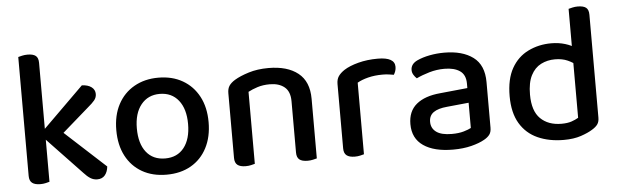

<svg xmlns="http://www.w3.org/2000/svg" viewBox="-45 -811 3149 978"><g transform="rotate(-5 1529.5 -321.5)"><path d="M222 -205 154 -253 381 -477Q412 -476 430 -462.5Q448 -449 448 -427Q448 -409 436.5 -395Q425 -381 402 -362ZM154 -238 231 -277 474 -54Q471 -26 457 -9.5Q443 7 418 7Q399 7 383 -3Q367 -13 350 -32ZM71 -267 174 -258V-2Q167 0 154.5 3Q142 6 127 6Q99 6 85 -5Q71 -16 71 -41ZM174 -207 71 -216V-649Q78 -651 91 -654Q104 -657 119 -657Q147 -657 160.5 -646.5Q174 -636 174 -610Z M1008 -234Q1008 -159 979 -103Q950 -47 897 -16.5Q844 14 772 14Q700 14 647 -16.5Q594 -47 565 -102.5Q536 -158 536 -234Q536 -310 565.5 -365.5Q595 -421 648.5 -451.5Q702 -482 772 -482Q843 -482 896 -451.5Q949 -421 978.5 -365.5Q1008 -310 1008 -234ZM772 -399Q712 -399 676.5 -355Q641 -311 641 -234Q641 -156 675.5 -112.5Q710 -69 772 -69Q834 -69 868.5 -113Q903 -157 903 -234Q903 -311 868 -355Q833 -399 772 -399Z M1541 -307V-208H1438V-303Q1438 -353 1410 -376Q1382 -399 1335 -399Q1300 -399 1272 -390Q1244 -381 1224 -370V-208H1121V-372Q1121 -395 1130.5 -409.5Q1140 -424 1161 -437Q1189 -454 1234 -468Q1279 -482 1335 -482Q1432 -482 1486.5 -438.5Q1541 -395 1541 -307ZM1121 -260H1224V-2Q1217 0 1204.5 3Q1192 6 1177 6Q1149 6 1135 -5Q1121 -16 1121 -41ZM1438 -260H1541V-2Q1534 0 1521 3Q1508 6 1494 6Q1465 6 1451.5 -5Q1438 -16 1438 -41Z M1782 -368V-221H1679V-370Q1679 -394 1689.5 -409.5Q1700 -425 1721 -439Q1749 -457 1794.5 -469Q1840 -481 1894 -481Q1981 -481 1981 -432Q1981 -420 1977.5 -410Q1974 -400 1969 -392Q1959 -394 1943.5 -396Q1928 -398 1912 -398Q1871 -398 1837.5 -389.5Q1804 -381 1782 -368ZM1679 -264 1782 -255V-2Q1775 0 1762.5 3Q1750 6 1735 6Q1707 6 1693 -5Q1679 -16 1679 -41Z M2237 -66Q2273 -66 2298.5 -73.5Q2324 -81 2336 -88V-217L2225 -206Q2179 -202 2155.5 -185.5Q2132 -169 2132 -137Q2132 -104 2158 -85Q2184 -66 2237 -66ZM2234 -482Q2327 -482 2381.5 -441.5Q2436 -401 2436 -314V-81Q2436 -58 2426 -45Q2416 -32 2398 -22Q2372 -7 2330.5 3.5Q2289 14 2237 14Q2140 14 2085.5 -23.5Q2031 -61 2031 -134Q2031 -200 2074 -235.5Q2117 -271 2196 -278L2336 -292V-315Q2336 -360 2307 -380Q2278 -400 2228 -400Q2188 -400 2150.5 -389Q2113 -378 2084 -364Q2075 -372 2068 -383.5Q2061 -395 2061 -408Q2061 -439 2095 -455Q2123 -468 2159.5 -475Q2196 -482 2234 -482Z M2885 -92V-417H2988V-84Q2988 -63 2979 -50Q2970 -37 2950 -25Q2928 -11 2891 1.5Q2854 14 2803 14Q2728 14 2670 -12Q2612 -38 2579.5 -92.5Q2547 -147 2547 -232Q2547 -319 2578 -374Q2609 -429 2663 -455.5Q2717 -482 2781 -482Q2819 -482 2852 -472Q2885 -462 2904 -447V-357Q2886 -374 2858 -386.5Q2830 -399 2793 -399Q2754 -399 2721.5 -382.5Q2689 -366 2670 -329Q2651 -292 2651 -231Q2651 -147 2691 -108Q2731 -69 2798 -69Q2829 -69 2849.5 -76Q2870 -83 2885 -92ZM2988 -394H2885V-649Q2892 -651 2905 -654Q2918 -657 2932 -657Q2961 -657 2974.5 -646.5Q2988 -636 2988 -610Z"/></g></svg>

Font: Baloo Bhaijaan 2 Medium
Style: Regular
Weight: 500
Designer: Sanskriti Dholi, Noopur Datye and Ek Type
Foundry: Ek Type
Version: Version 1.701